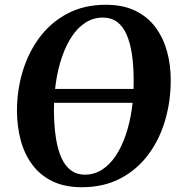

<svg xmlns="http://www.w3.org/2000/svg" viewBox="-20 -773 758 803"><path d="M322 10Q250.5 10 199.2 -15Q148 -40 115.2 -84Q82.5 -128 67 -185.2Q51.5 -242.5 51 -306.5Q50.5 -393.5 74.5 -473.5Q98.5 -553.5 145.5 -616.5Q192.5 -679.5 262 -716.2Q331.5 -753 423 -753Q495 -753 546.5 -727.8Q598 -702.5 630.5 -658.5Q663 -614.5 678.5 -558.2Q694 -502 694 -439.5Q694.5 -352 671 -271Q647.5 -190 600.5 -126.8Q553.5 -63.5 483.8 -26.8Q414 10 322 10ZM334.5 -42.5Q374 -42.5 406.5 -63.2Q439 -84 463.8 -121Q488.5 -158 505.5 -207.5Q522.5 -257 531 -315Q539.5 -373 539 -435Q539 -497 531.8 -545.8Q524.5 -594.5 509.2 -629Q494 -663.5 469.5 -681.5Q445 -699.5 410 -699.5Q371 -699.5 338.5 -679Q306 -658.5 281.2 -621.5Q256.5 -584.5 239.5 -535.5Q222.5 -486.5 214 -429.2Q205.5 -372 205.5 -311Q206 -248 213.5 -198.2Q221 -148.5 236.5 -113.8Q252 -79 276.5 -60.8Q301 -42.5 334.5 -42.5ZM678 -401 669 -343H72.5L81.5 -401Z"/></svg>

Font: Merriweather 36pt
Style: Bold Italic
Weight: 700
Italic angle: -7.8°
Version: Version 2.101